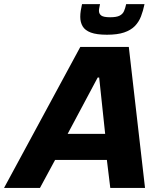

<svg xmlns="http://www.w3.org/2000/svg" viewBox="-63 -917 789 937"><path d="M-43.2 0 328.9 -688H565.6L644.7 0H475.2L458.6 -136.4H205.8L132.1 0ZM267.1 -263.6H450.2L421 -538.5H413.7ZM459 -747.5Q408.8 -747.5 380.3 -758.1Q351.9 -768.8 340.3 -788.6Q328.7 -808.4 328.7 -834.7Q328.7 -849.3 331 -864.4Q333.3 -879.5 337.3 -896.7H425.1Q423.5 -887.8 421.7 -879.6Q419.9 -871.3 419.9 -864.6Q419.9 -849.6 431.2 -841.2Q442.5 -832.8 474.3 -832.8Q505.9 -832.8 521 -840.7Q536.2 -848.6 542.3 -863Q548.5 -877.4 552.7 -896.7H642.2Q635.6 -864.2 625 -836.8Q614.3 -809.4 594.7 -789.4Q575 -769.5 542.4 -758.5Q509.8 -747.5 459 -747.5Z"/></svg>

Font: Saira Thin
Style: Italic
Weight: 100
Italic angle: -12°
Designer: Hector Gatti with collaboration of the Omnibus-Type team
Foundry: Omnibus-Type
Version: Version 1.101